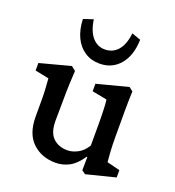

<svg xmlns="http://www.w3.org/2000/svg" viewBox="-124 -759 789 868"><g transform="rotate(20 270.5 -325.0)"><path d="M459 -75.2 521.5 -59.6V-24.4L381.8 10.7L364.3 -2L365.2 -65.4L362.3 -66.4Q334 -24.4 303.2 -8.3Q272.5 7.8 238.3 7.8Q170.9 7.8 127 -33.7Q83 -75.2 83 -158.2V-242.2Q83 -265.6 81.5 -290Q80.1 -314.5 78.1 -339.8L11.7 -353.5V-389.6L159.2 -428.7L179.7 -412.1Q177.7 -382.8 176.3 -346.2Q174.8 -309.6 174.8 -270.5L173.8 -170.9Q173.8 -114.3 200.2 -88.9Q226.6 -63.5 269.5 -63.5Q293 -63.5 318.4 -76.7Q343.8 -89.8 362.3 -120.1V-228.5Q362.3 -250 361.8 -270Q361.3 -290 360.4 -308.1Q359.4 -326.2 357.4 -339.8L286.1 -353.5V-389.6L436.5 -428.7L455.1 -414.1Q454.1 -389.6 453.6 -368.2Q453.1 -346.7 453.1 -323.7Q453.1 -300.8 453.1 -273.4V-201.2Q453.1 -157.2 455.1 -125Q457 -92.8 459 -75.2ZM365.2 -661.1 408.2 -645.5Q406.2 -569.3 369.1 -525.4Q332 -481.4 271.5 -481.4Q231.4 -481.4 200.7 -501.5Q169.9 -521.5 152.3 -558.1Q134.8 -594.7 132.8 -645.5L179.7 -661.1Q187.5 -606.4 211.9 -578.1Q236.3 -549.8 272.5 -549.8Q310.5 -549.8 335 -578.1Q359.4 -606.4 365.2 -661.1Z"/></g></svg>

Font: Crimson Pro Medium
Style: Regular
Weight: 500
Designer: Jacques Le Bailly
Foundry: Baron von Fonthausen
Version: Version 1.003